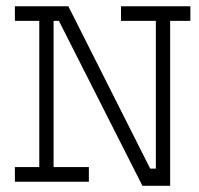

<svg xmlns="http://www.w3.org/2000/svg" viewBox="-20 -583 640 616"><path d="M461.9 -42H480V-516.1H368.2V-563H590.8V-516.1H525.9V13.2H437L168.9 -516.1H151.9V-46.9H265.1V0H27.8V-46.9H106V-516.1H27.8V-563H199.2Z"/></svg>

Font: Ethiopic Sadiss
Style: Regular
Weight: 400
Designer: abass alamnehe
Foundry: Senamirmir Project
Version: Version 5.100